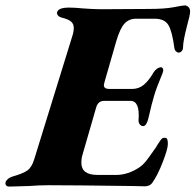

<svg xmlns="http://www.w3.org/2000/svg" viewBox="-79 -683 721 708"><path d="M-59 -7Q-59 -14 -52 -21Q-45 -28 -33 -32Q6 -43 22 -54.5Q38 -66 47 -95L188 -551Q193 -566 193 -580Q193 -595 183 -603.5Q173 -612 149 -618Q138 -621 134 -627Q130 -633 132 -639Q137 -655 176 -655Q197 -655 227 -652Q240 -651 259 -650Q278 -649 302 -649L468 -650Q529 -650 562 -656.5Q595 -663 602 -663Q610 -663 616 -657Q622 -651 622 -641Q622 -628 611 -589Q596 -531 596 -509Q596 -500 591 -494.5Q586 -489 580 -489Q575 -489 570 -493.5Q565 -498 564 -506Q556 -567 542 -590.5Q528 -614 491 -614H423Q397 -614 380.5 -596.5Q364 -579 350 -532L306 -379Q304 -371 304 -369Q304 -355 324 -355H408Q433 -355 451.5 -370.5Q470 -386 488 -417Q493 -425 500.5 -430Q508 -435 515 -435Q518 -435 520.5 -432Q523 -429 523 -424Q523 -420 520 -412Q497 -357 489 -329Q481 -303 468 -246Q461 -218 449 -218Q441 -218 436 -225Q431 -232 432 -242Q437 -311 402 -311H305Q283 -311 276 -288L226 -115Q221 -100 221 -83Q221 -38 280 -38H352Q371 -38 392.5 -45Q414 -52 432 -64Q448 -74 461 -91Q474 -108 497 -141Q501 -149 511 -163Q516 -171 519.5 -173Q523 -175 529 -175Q535 -175 537.5 -170Q540 -165 540 -152Q540 -134 521 -85Q502 -36 482 -8Q473 4 454 4L411 3Q192 0 100 0Q66 0 27 3Q-27 5 -45 5Q-52 5 -55.5 1.5Q-59 -2 -59 -7Z"/></svg>

Font: EB Garamond ExtraBold
Style: Italic
Weight: 800
Italic angle: -17.2°
Designer: Georg Duffner and Octavio Pardo
Foundry: Georg Duffner
Version: Version 1.000